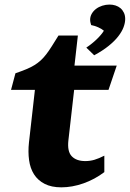

<svg xmlns="http://www.w3.org/2000/svg" viewBox="-20 -802 562 832"><path d="M354 -595.7Q378.9 -612.3 399.4 -632.1Q419.9 -651.9 430.2 -668.9Q420.4 -677.2 405.5 -683.8Q390.6 -690.4 375 -693.4Q373.5 -697.8 372.1 -703.9Q370.6 -710 370.6 -716.3Q370.6 -730.5 377.7 -742.7Q384.8 -754.9 396.5 -763.7Q408.2 -772.5 423.3 -777.3Q438.5 -782.2 454.6 -782.2Q468.3 -782.2 480.5 -778.3Q492.7 -774.4 502 -766.6Q511.2 -758.8 516.8 -747.1Q522.5 -735.4 522.5 -719.7Q522.5 -703.1 515.4 -684.1Q508.3 -665 492.4 -644.5Q476.6 -624 450.9 -603.3Q425.3 -582.5 388.2 -562.5ZM131.3 -412.6H27.8L46.9 -484.4Q73.7 -493.7 93.8 -502Q113.8 -510.3 129.2 -519.8Q144.5 -529.3 156.7 -540.5Q168.9 -551.8 180.7 -567.1Q192.4 -582.5 204.8 -602.1Q217.3 -621.6 233.4 -647.9H317.4L302.7 -517.6H485.8L450.2 -412.6H301.3L276.4 -193.8Q271 -145.5 291 -124.8Q311 -104 349.6 -104Q370.1 -104 389.2 -109.6Q408.2 -115.2 432.1 -127.4V-56.2Q390.1 -24.4 341.3 -7.3Q292.5 9.8 246.1 9.8Q202.6 9.8 173.3 -5.4Q144 -20.5 127.4 -46.6Q110.8 -72.8 106 -108.2Q101.1 -143.6 105.5 -184.6Z"/></svg>

Font: Proza Libre
Style: Bold Italic
Weight: 700
Designer: Jasper de Waard
Foundry: Jasper de Waard
Version: Version 1.000; ttfautohint (v1.4.1.8-43bc)